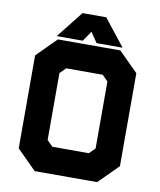

<svg xmlns="http://www.w3.org/2000/svg" viewBox="-93 -931 838 1005"><g transform="rotate(10 326.5 -429.0)"><path d="M160.5 0 57.5 -103V-597L160.5 -700H492.5L595.5 -597V-103L492.5 0ZM229.5 -141.5H423.5L454 -172V-528L423.5 -558.5H229.5L199 -528V-172ZM197 -71H457.5L524.5 -138V-562.5L457.5 -629.5H197L130 -562.5V-138ZM197 -71 130 -138V-562.5L197 -629.5H457.5L524.5 -562.5V-138L457.5 -71ZM263.5 -858H389.5L501.5 -716H363L326.5 -770L290 -716H151.5ZM297 -819 254.5 -761 297 -819H354L396.5 -761L354 -819Z"/></g></svg>

Font: Tourney Thin Black
Style: Regular
Weight: 900
Version: Version 1.015